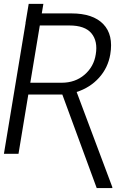

<svg xmlns="http://www.w3.org/2000/svg" viewBox="-31 -797 710 995"><path d="M101.1 -677.7 117.7 -776.9H193.8L185.5 -727.5H339.4Q450.7 -727.5 504.2 -672.1Q557.6 -616.7 540.5 -515.6Q528.8 -445.8 482.4 -394.3Q436 -342.8 366.2 -320.3L551.3 173.3L550.8 177.7H470.2L292 -307.1H115.7L64.9 0H-10.7L101.6 -677.7ZM126 -368.2H288.1Q358.9 -368.2 407.2 -409.9Q455.6 -451.7 465.3 -515.6Q476.6 -583.5 442.9 -624.3Q409.2 -665 328.6 -665H175.3Z"/></svg>

Font: Inter Display Light
Style: Italic
Weight: 300
Italic angle: -9.39999°
Designer: Rasmus Andersson
Foundry: rsms
Version: Version 4.000;git-a52131595